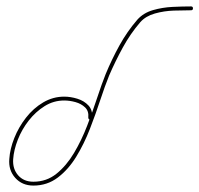

<svg xmlns="http://www.w3.org/2000/svg" viewBox="-20 -567 621 598"><path d="M261 -194Q255 -195 255 -201Q257 -221 245 -232.5Q233 -244 215 -249Q197 -254 180 -254Q147 -254 119 -236.5Q91 -219 69.5 -191.5Q48 -164 35.5 -132Q23 -100 21 -71Q19 -41 36.5 -21Q54 -1 84 -1Q125 -1 156 -26Q187 -51 210.5 -90.5Q234 -130 251.5 -175.5Q269 -221 283 -263.5Q297 -306 309 -336Q328 -382 352 -425.5Q376 -469 408 -506Q427 -527 456.5 -535.5Q486 -544 517.5 -545.5Q549 -547 575 -547Q575 -547 575 -547Q575 -547 575 -547Q581 -547 581 -541Q581 -535 575 -535Q552 -535 521.5 -534Q491 -533 462.5 -525Q434 -517 417 -498Q386 -462 362.5 -419Q339 -376 320 -332Q307 -300 292.5 -256Q278 -212 260 -165.5Q242 -119 217.5 -79Q193 -39 160 -14Q127 11 84 11Q49 11 27.5 -13Q6 -37 9 -72Q11 -103 24.5 -137Q38 -171 61 -200.5Q84 -230 114.5 -248Q145 -266 180 -266Q200 -266 221 -259.5Q242 -253 255.5 -238.5Q269 -224 267 -200Q267 -194 261 -194Z"/></svg>

Font: FRB American Cursive Thin
Style: Italic
Weight: 100
Italic angle: -25°
Version: Version 2.0;Modular Font Editor K font №1